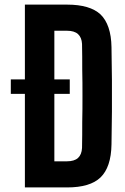

<svg xmlns="http://www.w3.org/2000/svg" viewBox="-20 -820 547 840"><path d="M27.3 -472.7V-409.2H285.2V-472.7H27.3ZM88.9 0H273.4C340.8 0 389.6 -14.6 419.9 -43.9C450.2 -73.2 466.8 -121.1 467.8 -188.5C468.8 -238.3 468.8 -286.1 469.7 -332V-400.4V-468.8C468.8 -514.6 468.8 -562.5 467.8 -613.3C466.8 -679.7 450.2 -727.5 419.9 -756.8C389.6 -785.2 340.8 -799.8 273.4 -799.8H88.9V0ZM217.8 -114.3V-685.5H273.4C293.9 -685.5 310.5 -680.7 321.3 -670.9C332 -661.1 337.9 -646.5 338.9 -627.9C339.8 -589.8 339.8 -552.7 339.8 -514.6C340.8 -476.6 340.8 -438.5 340.8 -400.4C340.8 -362.3 340.8 -325.2 339.8 -287.1C339.8 -249 339.8 -210.9 338.9 -172.9C337.9 -153.3 332 -138.7 321.3 -128.9C310.5 -119.1 293.9 -114.3 273.4 -114.3H217.8Z"/></svg>

Font: Yellow Ladder Regular
Style: Regular
Weight: 400
Designer: Zima Creative
Version: Version 2.002